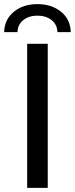

<svg xmlns="http://www.w3.org/2000/svg" viewBox="-27 -913 364 933"><path d="M-7 -757Q-5 -819 40.5 -856Q86 -893 155 -893Q224 -893 269.5 -856Q315 -819 317 -757H252Q251 -794 223.5 -815.5Q196 -837 155 -837Q114 -837 86.5 -815.5Q59 -794 58 -757ZM105 0V-700H205V0Z"/></svg>

Font: Montserrat
Style: Regular
Weight: 500
Designer: Julieta Ulanovsky
Foundry: Julieta Ulanovsky
Version: Version 7.200;PS 007.200;hotconv 1.0.88;makeotf.lib2.5.64775